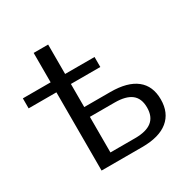

<svg xmlns="http://www.w3.org/2000/svg" viewBox="-162 -868 1001 1016"><g transform="rotate(-30 339.0 -359.5)"><path d="M173.6 -478H3.9V-539.1H173.6V-718.8H262.1V-539.1H441.8V-478H262.1V-336.8H422Q525.8 -336.8 579.7 -294.3Q633.5 -251.8 633.5 -169.8Q633.5 -87.8 579.7 -43.9Q525.8 0 422.4 0H173.6ZM549 -168.9Q549 -224.6 515.3 -250.9Q481.7 -277.1 413.6 -277.1H262.1V-59.6H413.5Q481.2 -59.6 515.1 -86.4Q549 -113.3 549 -168.9Z"/></g></svg>

Font: Min Sans VF VF
Style: Regular
Weight: 400
Designer: Jinseong-Kim, NotoSansCJK, Nunito
Foundry: Jinseong-Kim
Version: Version 1.420;Glyphs 3.1.2 (3151)